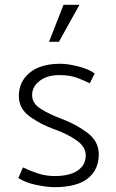

<svg xmlns="http://www.w3.org/2000/svg" viewBox="-20 -762 479 795"><path d="M243 -742H309L224 -589H183ZM207 -33Q267 -33 301 -55.5Q335 -78 335 -119Q335 -154 297.5 -180.5Q260 -207 207 -226Q150 -246 104 -279Q58 -312 58 -364Q58 -424 103 -461Q148 -498 230 -498Q261 -498 304 -487Q347 -476 372 -458L352 -417Q332 -427 301.5 -439Q271 -451 226 -451Q175 -451 144 -427Q113 -403 113 -368Q113 -334 148.5 -311.5Q184 -289 235 -270Q294 -248 341.5 -212.5Q389 -177 389 -123Q389 -59 343.5 -23Q298 13 205 13Q175 13 129.5 3.5Q84 -6 56 -25L75 -69Q101 -56 135 -44.5Q169 -33 207 -33Z"/></svg>

Font: Palanquin ExtraLight
Style: Regular
Weight: 275
Designer: Pria Ravichandran
Version: Version 1.001